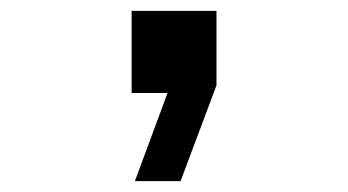

<svg xmlns="http://www.w3.org/2000/svg" viewBox="-20 -171 640 353"><path d="M228 162 288 0H222V-151H378V-14L312 162Z"/></svg>

Font: Geist Mono
Style: Bold
Weight: 700
Monospace: yes
Designer: Basement.studio, Andrés Briganti, Mateo Zaragoza
Foundry: Basement.studio, Vercel, Andrés Briganti, Guido Ferreyra, Mateo Zaragoza
Version: Version 1.500; ttfautohint (v1.8.4.7-5d5b)